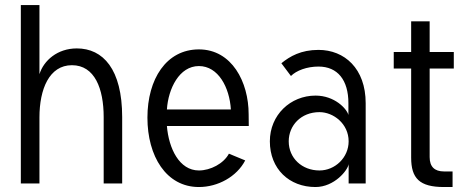

<svg xmlns="http://www.w3.org/2000/svg" viewBox="-20 -731 1879 765"><path d="M137.2 0V-263.7C137.2 -375 175.8 -471.2 266.6 -471.2C357.4 -471.2 393.1 -377.9 393.1 -264.2V0H466.8V-264.2C466.8 -455.6 390.6 -538.1 286.1 -538.1C209 -538.1 154.3 -490.2 137.2 -435.5V-710.9H63V0Z M645 -294.9C650.4 -377.9 694.3 -467.8 772.5 -467.8C849.6 -467.8 894.5 -382.8 899.9 -294.9ZM645 -229H971.2C971.2 -240.2 970.7 -265.1 970.7 -275.9C970.7 -404.3 903.8 -534.2 772.5 -534.2C642.6 -534.2 567.4 -416 567.4 -262.2C567.4 -108.9 642.1 14.2 772.5 14.2C848.1 14.2 923.3 -26.9 957 -91.8L892.1 -118.7C871.1 -79.1 818.4 -51.8 772.5 -51.8C694.3 -51.8 652.3 -139.6 645 -229Z M1252.9 -284.2C1308.6 -284.2 1369.1 -237.8 1369.1 -168C1369.1 -103 1314.9 -51.8 1252.9 -51.8C1183.1 -51.8 1130.4 -101.1 1130.4 -168C1130.4 -231 1179.2 -284.2 1252.9 -284.2ZM1237.3 -350.1C1137.2 -350.1 1055.2 -272.9 1055.2 -168C1055.2 -57.6 1132.8 14.2 1236.8 14.2C1312.5 14.2 1366.2 -53.2 1369.1 -77.1V-76.2V0H1437V-259.8V-319.8C1437 -458 1352.5 -532.2 1249 -532.2C1179.2 -532.2 1135.3 -506.8 1101.1 -479L1139.2 -428.2C1161.1 -450.2 1203.1 -465.8 1249 -465.8C1325.2 -465.8 1368.2 -412.1 1368.2 -319.8V-272.9C1361.8 -297.9 1313 -350.1 1237.3 -350.1Z M1618.2 -458V-103C1618.2 -20.5 1651.4 14.2 1749 14.2H1783.2V-47.9H1749C1711.4 -47.9 1691.9 -66.9 1691.9 -105V-458H1788.1V-523.9H1691.9V-646H1618.2V-523.9H1548.8V-458Z"/></svg>

Font: Tuffy
Style: Regular
Weight: 500
Designer: Thatcher Ulrich, Karoly Barta and Michael Everson
Version: Version 001.270